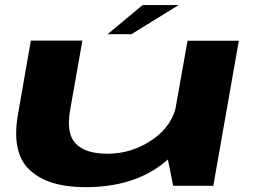

<svg xmlns="http://www.w3.org/2000/svg" viewBox="-20 -750 1048 775"><path d="M679 0H841L944 -585.5H737L654.5 -122ZM312.5 -586H104.5L52.5 -288.5Q25.5 -134 99.5 -64.2Q173.5 5.5 325 5.5Q524 5.5 647.2 -97.2Q770.5 -200 783 -272L693.5 -334.5Q678.5 -243.5 595.5 -186.5Q512.5 -129.5 414.5 -129.5Q324 -129.5 285.2 -170.8Q246.5 -212 263 -305ZM414.5 -612H510.5L701 -729.5H555.5Z"/></svg>

Font: Anybody ExtraExpanded
Style: Bold Italic
Weight: 700
Width: 8
Italic angle: -10°
Version: Version 1.113;gftools[0.9.25]